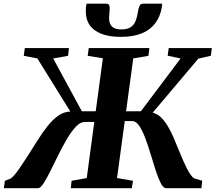

<svg xmlns="http://www.w3.org/2000/svg" viewBox="-46 -998 1142 1018"><path d="M-25.5 0 -20 -39.5 11 -51.5Q23 -60 37.5 -78.5Q52 -97 68.8 -122.5Q85.5 -148 103.5 -175.5Q129 -216 154.8 -256.5Q180.5 -297 207 -330.5Q233.5 -364 263.2 -384.8Q293 -405.5 327 -406.5L152 -688.5L80 -702L85.5 -743H319.5L315 -702L236 -688L388 -408H461.5L499.5 -689L419 -702L424.5 -743H746L741 -702L660.5 -688.5L622.5 -408H701L911.5 -688L843 -702.5L848.5 -743H1077L1072 -702.5L1005.5 -687L763.5 -400.5Q789 -394.5 809.2 -374.2Q829.5 -354 846.2 -324.8Q863 -295.5 877.5 -261Q892 -226.5 906 -192Q916 -167.5 926 -144.8Q936 -122 945.8 -103.2Q955.5 -84.5 965 -71Q974.5 -57.5 984 -52L1026 -40L1022 0H835Q820.5 0 807 -25.8Q793.5 -51.5 780.2 -92Q767 -132.5 753.5 -178Q740 -223.5 724.8 -264.2Q709.5 -305 692.5 -330.5Q675.5 -356 655.5 -356H615.5L574.5 -54L659 -39.5L653 0H329.5L333.5 -39.5L414 -54L454 -351.5H403.5Q380 -351.5 356 -326Q332 -300.5 308.5 -260.5Q285 -220.5 262.8 -175.5Q240.5 -130.5 220.8 -90.5Q201 -50.5 184.5 -25.2Q168 0 155.5 0ZM518 -978.5Q530 -978.5 533.2 -969.5Q536.5 -960.5 535.5 -947Q535 -938 533.8 -925.5Q532.5 -913 532.5 -904Q531.5 -874.5 546.8 -858.2Q562 -842 596.5 -842Q630.5 -842 648.5 -855Q666.5 -868 674.2 -889.8Q682 -911.5 685.5 -936.5Q688 -953.5 693.5 -966Q699 -978.5 712.5 -978.5H813.5Q813.5 -974 813.2 -969.2Q813 -964.5 812 -959.5Q803.5 -909.5 776.8 -874.2Q750 -839 704.8 -820.8Q659.5 -802.5 594.5 -802.5Q533 -802.5 491 -819Q449 -835.5 428.2 -867Q407.5 -898.5 409 -943.5Q409 -952 409.8 -960.8Q410.5 -969.5 413.5 -978.5Z"/></svg>

Font: Merriweather 60pt ExtraBold
Style: Italic
Weight: 800
Italic angle: -7.8°
Version: Version 2.101